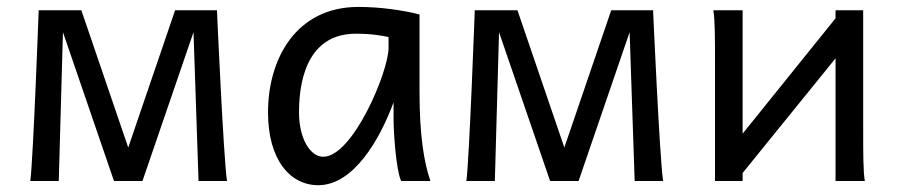

<svg xmlns="http://www.w3.org/2000/svg" viewBox="-20 -528 2621 560"><path d="M151.4 0 163.6 -434.1 312.5 0H395.5L544.4 -434.1L559.1 0H642.1C631.8 -67.4 612.8 -498 612.8 -498H490.7L354 -97.7L217.3 -498H92.8C92.8 -498 77.1 -67.4 68.4 0Z M1127.9 -180.7C1127.9 -137.7 1135.7 -30.8 1149.9 0H1235.4C1216.3 -54.7 1203.6 -135.7 1203.6 -258.8V-485.8C1154.3 -498.5 1088.4 -507.8 1025.4 -507.8C842.8 -507.8 761.7 -355.5 761.7 -200.2C761.7 -62 826.2 12.2 908.2 12.2C1010.3 12.2 1086.9 -118.7 1127.9 -229.5ZM1018.1 -429.7C1066.9 -429.7 1097.2 -423.3 1113.3 -419.9V-388.2C1113.3 -318.8 1008.8 -70.8 922.9 -70.8C884.3 -70.8 852.1 -124.5 852.1 -200.2C852.1 -317.9 890.6 -429.7 1018.1 -429.7Z M1423.3 0 1435.5 -434.1 1584.5 0H1667.5L1816.4 -434.1L1831.1 0H1914.1C1903.8 -67.4 1884.8 -498 1884.8 -498H1762.7L1626 -97.7L1489.3 -498H1364.7C1364.7 -498 1349.1 -67.4 1340.3 0Z M2060.5 -498C2065.4 -470.7 2065.4 -416.5 2065.4 -349.1V0H2146V-23.4L2417 -357.9V0H2502.4C2497.6 -27.3 2497.6 -81.5 2497.6 -148.9V-498H2417V-474.6L2146 -138.2V-498Z"/></svg>

Font: Andika
Style: Regular
Weight: 400
Designer: Victor Gaultney, Annie Olsen, Julie Remington, Don Collingsworth, Eric Hays
Foundry: SIL International
Version: Version 1.000